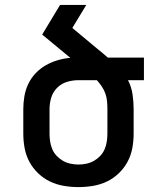

<svg xmlns="http://www.w3.org/2000/svg" viewBox="-20 -755 640 783"><path d="M300 8Q270 8 240.5 3Q211 -2 184.5 -14.5Q158 -27 136 -48Q114 -69 100 -95Q86 -121 80.5 -150.5Q75 -180 75 -210V-310Q75 -336 79.5 -362.5Q84 -389 95.5 -413Q107 -437 125.5 -456.5Q144 -476 167 -489Q190 -502 215.5 -509.5Q241 -517 267 -519L152 -614L225 -735H332L275 -641L377 -556Q388 -547 399 -538Q410 -529 420 -520H567V-428H502Q516 -401 520.5 -370.5Q525 -340 525 -310V-210Q525 -180 519.5 -150.5Q514 -121 500 -95Q486 -69 464 -48Q442 -27 415.5 -14.5Q389 -2 359.5 3Q330 8 300 8ZM300 -84Q316 -84 332.5 -87.5Q349 -91 363 -99Q377 -107 388.5 -119Q400 -131 406.5 -146Q413 -161 415.5 -177.5Q418 -194 418 -210V-310Q418 -326 416.5 -342.5Q415 -359 409.5 -374Q404 -389 395 -402.5Q386 -416 375 -428H300Q276 -428 253 -421Q230 -414 213 -397Q196 -380 189 -357Q182 -334 182 -310V-210Q182 -194 184.5 -177.5Q187 -161 193.5 -146Q200 -131 211.5 -119Q223 -107 237 -99Q251 -91 267.5 -87.5Q284 -84 300 -84Z"/></svg>

Font: Iosevka Semibold Extended
Style: Regular
Weight: 600
Width: 7
Monospace: yes
Designer: Belleve Invis
Foundry: Belleve Invis
Version: Version 32.5.0; ttfautohint (v1.8.4)